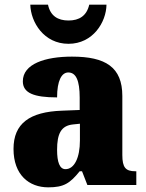

<svg xmlns="http://www.w3.org/2000/svg" viewBox="-20 -794 628 824"><path d="M274 -606C379 -606 436 -699 437 -774H363C352 -726 320 -706 274 -706C228 -706 196 -726 186 -774H110C112 -699 168 -606 274 -606ZM187 10C254 10 280 -7 322 -59H332L355 0H565V-59H561C519 -59 505 -75 505 -129V-382C505 -506 433 -551 289 -551C174 -551 78 -520 78 -445C78 -395 125 -376 225 -376C225 -447 244 -483 273 -483C306 -483 322 -449 322 -375V-322L246 -319C107 -314 38 -264 38 -155C38 -43 105 10 187 10ZM261 -68C236 -68 225 -98 225 -151C225 -220 242 -255 294 -260L323 -263V-191C323 -117 299 -68 261 -68Z"/></svg>

Font: Noto Serif Tamil SemiCondensed Black
Style: Italic
Weight: 900
Width: 4
Italic angle: -12°
Designer: Indian Type Foundry, Tom Grace, and the Monotype Design Team
Foundry: Monotype Imaging Inc.
Version: Version 2.003